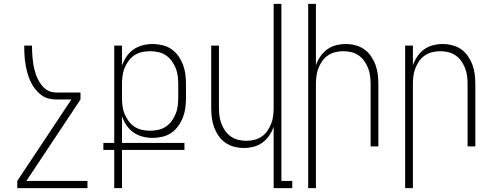

<svg xmlns="http://www.w3.org/2000/svg" viewBox="-20 -755 2540 990"><path d="M431 215H69V178L348 -242H270Q252 -242 234 -246Q216 -250 201 -259.5Q186 -269 173.5 -282Q161 -295 151 -310.5Q141 -326 134 -342.5Q127 -359 122 -376.5Q117 -394 113.5 -412Q110 -430 108 -448Q106 -466 105.5 -484Q105 -502 105 -520H145Q145 -505 145.5 -490Q146 -475 147.5 -460Q149 -445 151 -430Q153 -415 156.5 -400.5Q160 -386 165 -371.5Q170 -357 177 -343.5Q184 -330 193 -318Q202 -306 214 -296.5Q226 -287 240.5 -282.5Q255 -278 270 -278H395V-242L116 178H431Z M569 215V18H513V-18H569V-520H609V-417Q618 -442 632.5 -463.5Q647 -485 668.5 -500Q690 -515 715.5 -521.5Q741 -528 767 -528Q792 -528 817.5 -522Q843 -516 864 -501.5Q885 -487 900 -465.5Q915 -444 924 -420Q933 -396 936 -371Q939 -346 939 -320V-252Q939 -226 936 -201Q933 -176 924 -152Q915 -128 900 -106.5Q885 -85 864 -70.5Q843 -56 817.5 -50Q792 -44 767 -44Q741 -44 715.5 -50.5Q690 -57 668.5 -72Q647 -87 632.5 -108.5Q618 -130 609 -155V-18H931V18H609V215ZM754 -81Q775 -81 796 -85.5Q817 -90 835 -102Q853 -114 865.5 -131.5Q878 -149 886 -168.5Q894 -188 896.5 -209.5Q899 -231 899 -252V-320Q899 -341 896.5 -362.5Q894 -384 886 -403.5Q878 -423 865.5 -440.5Q853 -458 835 -470Q817 -482 796 -486.5Q775 -491 754 -491Q733 -491 712 -486.5Q691 -482 673 -470Q655 -458 642.5 -440.5Q630 -423 622 -403.5Q614 -384 611.5 -362.5Q609 -341 609 -320V-252Q609 -231 611.5 -209.5Q614 -188 622 -168.5Q630 -149 642.5 -131.5Q655 -114 673 -102Q691 -90 712 -85.5Q733 -81 754 -81Z M1391 215V-102Q1383 -78 1368.5 -56.5Q1354 -35 1333.5 -20Q1313 -5 1288 1.5Q1263 8 1237 8Q1212 8 1187 1.5Q1162 -5 1141.5 -19.5Q1121 -34 1106.5 -55.5Q1092 -77 1083.5 -100.5Q1075 -124 1072 -149.5Q1069 -175 1069 -200V-520H1109V-200Q1109 -179 1111.5 -158Q1114 -137 1121.5 -117.5Q1129 -98 1141 -80.5Q1153 -63 1170.5 -51Q1188 -39 1208.5 -34Q1229 -29 1250 -29Q1271 -29 1291.5 -34Q1312 -39 1329.5 -51Q1347 -63 1359 -80.5Q1371 -98 1378.5 -117.5Q1386 -137 1388.5 -158Q1391 -179 1391 -200V-735H1431V178H1487V215Z M1569 215V-735H1609V-418Q1617 -442 1631.5 -463.5Q1646 -485 1666.5 -500Q1687 -515 1712 -521.5Q1737 -528 1763 -528Q1788 -528 1813 -521.5Q1838 -515 1858.5 -500.5Q1879 -486 1893.5 -464.5Q1908 -443 1916.5 -419.5Q1925 -396 1928 -370.5Q1931 -345 1931 -320V0H1891V-320Q1891 -341 1888.5 -362Q1886 -383 1878.5 -402.5Q1871 -422 1859 -439.5Q1847 -457 1829.5 -469Q1812 -481 1791.5 -486Q1771 -491 1750 -491Q1729 -491 1708.5 -486Q1688 -481 1670.5 -469Q1653 -457 1641 -439.5Q1629 -422 1621.5 -402.5Q1614 -383 1611.5 -362Q1609 -341 1609 -320V215Z M2069 215V-520H2109V-418Q2117 -442 2131.5 -463.5Q2146 -485 2166.5 -500Q2187 -515 2212 -521.5Q2237 -528 2263 -528Q2288 -528 2313 -521.5Q2338 -515 2358.5 -500.5Q2379 -486 2393.5 -464.5Q2408 -443 2416.5 -419.5Q2425 -396 2428 -370.5Q2431 -345 2431 -320V0H2391V-320Q2391 -341 2388.5 -362Q2386 -383 2378.5 -402.5Q2371 -422 2359 -439.5Q2347 -457 2329.5 -469Q2312 -481 2291.5 -486Q2271 -491 2250 -491Q2229 -491 2208.5 -486Q2188 -481 2170.5 -469Q2153 -457 2141 -439.5Q2129 -422 2121.5 -402.5Q2114 -383 2111.5 -362Q2109 -341 2109 -320V215Z"/></svg>

Font: Iosevka Extralight
Style: Regular
Weight: 200
Monospace: yes
Designer: Belleve Invis
Foundry: Belleve Invis
Version: Version 32.0.1; ttfautohint (v1.8.4)